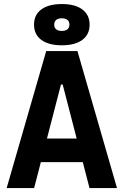

<svg xmlns="http://www.w3.org/2000/svg" viewBox="-20 -952 626 972"><path d="M13.7 0 213.9 -693.4H372.1L572.3 0H433.1L297.4 -523.9H288.6L152.8 0ZM114.7 -131.3V-250.5H466.3V-131.3ZM292.9 -722.7Q226.1 -722.7 189.2 -750.1Q152.3 -777.5 152.3 -827.2Q152.3 -877 189.3 -904.3Q226.2 -931.6 293.1 -931.6Q359.9 -931.6 396.7 -904.2Q433.6 -876.8 433.6 -827.1Q433.6 -777.3 396.6 -750Q359.7 -722.7 292.9 -722.7ZM292.7 -795.4Q311.5 -795.4 321.5 -803.7Q331.5 -812 331.5 -827.2Q331.5 -842.8 321.5 -851.1Q311.5 -859.4 292.7 -859.4Q274.4 -859.4 264.4 -851.1Q254.4 -842.8 254.4 -827.2Q254.4 -812 264.4 -803.7Q274.4 -795.4 292.7 -795.4Z"/></svg>

Font: Cascadia Mono
Style: Regular
Weight: 400
Monospace: yes
Designer: Aaron Bell
Foundry: Saja Typeworks
Version: Version 2404.023